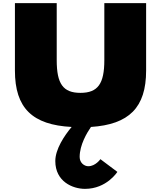

<svg xmlns="http://www.w3.org/2000/svg" viewBox="-20 -790 1025 1222"><path d="M332 235C332 366 443 412 521 412C659 412 727 304 727 304L619 223C619 223 588 268 542 268C517 268 487 247 487 209C487 132 534 54 559 18C801 2 910 -105 910 -341V-770H644V-407C644 -257 603 -199 492 -199C381 -199 341 -257 341 -407V-770H75V-341C75 -102 186 5 436 18C389 74 332 160 332 235Z"/></svg>

Font: Hussar Dziwak
Style: Regular
Weight: 400
Version: Version 1.022